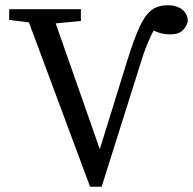

<svg xmlns="http://www.w3.org/2000/svg" viewBox="-20 -704 735 731"><path d="M323 7 90 -619 15 -628V-669H288V-624L192 -615L360 -136L465 -475Q491 -558 512 -603Q533 -648 557.5 -666Q582 -684 618 -684Q653 -684 674 -667.5Q695 -651 695 -622Q689 -600 673.5 -586.5Q658 -573 628 -573Q610 -573 594 -577Q578 -581 565 -588Q554 -568 540.5 -535.5Q527 -503 513 -456L367 7Z"/></svg>

Font: Source Serif Pro
Style: Regular
Weight: 400
Designer: Frank Grießhammer
Foundry: Adobe Systems Incorporated
Version: Version 3.001;hotconv 1.0.111;makeotfexe 2.5.65597